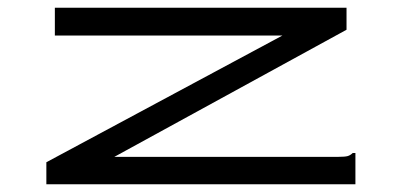

<svg xmlns="http://www.w3.org/2000/svg" viewBox="-20 -477 1040 497"><path d="M100 -57 711 -385H122V-457H877V-400L276 -71H856Q873 -71 880 -73Q887 -75 893 -81H900V0H100Z"/></svg>

Font: Inconsolata UltraExpanded
Style: Regular
Weight: 400
Width: 9
Monospace: yes
Designer: Raph Levien, Cyreal, Brenton Simpson
Foundry: Raph Levien, Cyreal, Google
Version: Version 3.000; ttfautohint (v1.8.2.53-6de2)